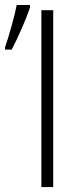

<svg xmlns="http://www.w3.org/2000/svg" viewBox="-20 -755 313 775"><path d="M0.5 -564.9Q11.7 -595.7 27.3 -652.3Q41.5 -703.1 47.4 -734.9H101.1V-724.6Q88.9 -688.5 68.8 -642.6Q46.4 -591.3 27.3 -554.7H0.5ZM147 0V-713.9H194.8V0Z"/></svg>

Font: Germano
Style: Regular
Weight: 300
Width: 3
Foundry: Ascender Corporation
Version: Version 1.10; ttfautohint (v1.5)